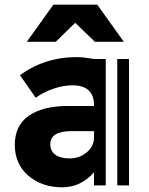

<svg xmlns="http://www.w3.org/2000/svg" viewBox="-20 -789 634 817"><path d="M217 -611H94L207 -769H394L507 -611H384L300 -692ZM479 -538V0H529V-538ZM380 -538Q367 -540 354 -542Q343 -544 330 -545Q317 -546 307 -546Q170 -546 65 -469L132 -373Q163 -396 206 -411Q249 -426 288 -426Q380 -426 380 -341V-338H267Q164 -338 103 -297Q43 -255 43 -173Q43 -91 101 -41Q159 8 245 8Q324 8 380 -56V0H430V-538H381ZM380 -205Q380 -184 371.5 -168Q363 -152 347 -139Q317 -115 277 -115Q237 -115 216 -130Q194 -146 194 -175Q194 -231 284 -231H380Z"/></svg>

Font: Balans
Style: Regular
Weight: 400
Designer: Thomas Breure
Foundry: Thomas Breure
Version: Version 2.001